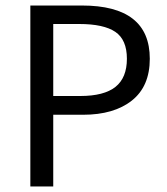

<svg xmlns="http://www.w3.org/2000/svg" viewBox="-20 -676 606 696"><path d="M90 0V-656H277Q523 -656 523 -463Q523 -363 458 -311.5Q393 -260 281 -260H173V0ZM173 -328H271Q357 -328 398.5 -361Q440 -394 440 -463Q440 -532 398 -560.5Q356 -589 267 -589H173Z"/></svg>

Font: Toshiba Sans
Style: Regular
Weight: 400
Designer: Paul D. Hunt
Foundry: Toshiba Corporation
Version: Version 2.020;PS 2.0;hotconv 1.0.86;makeotf.lib2.5.63406